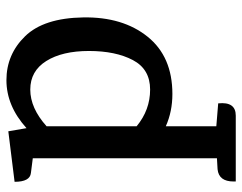

<svg xmlns="http://www.w3.org/2000/svg" viewBox="-100 -454 771 612"><g transform="rotate(-90 286.0 -148.5)"><path d="M292 15Q236 15 189 -6V155L262 161Q268 217 223 217H13V210Q13 163 52 159L87 157V-430L40 -436Q12 -439 12 -488L173 -508L183 -450Q254 -514 336 -514Q418 -514 476 -454.5Q534 -395 536 -269Q538 -143 474.5 -64Q411 15 292 15ZM189 -99Q241 -56 306 -56Q371 -56 400 -111Q429 -166 429 -251Q429 -336 397 -387Q365 -438 306 -438Q247 -438 189 -386Z"/></g></svg>

Font: Karma SemiBold
Style: Regular
Weight: 600
Designer: Joana Correia
Foundry: Indian Type Foundry
Version: Version 1.202;PS 1.0;hotconv 1.0.78;makeotf.lib2.5.61930; tt